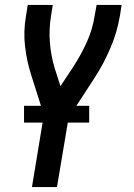

<svg xmlns="http://www.w3.org/2000/svg" viewBox="-20 -550 540 775"><path d="M109 205 157 -86 106 -247Q88 -303 81 -363.5Q74 -424 85 -486L92 -530H193L186 -486Q177 -431 181.5 -377Q186 -323 201 -274L224 -202L278 -284Q309 -332 331.5 -382.5Q354 -433 362 -486L370 -530H471L464 -486Q453 -421 426.5 -358Q400 -295 362 -236L257 -75L210 205ZM77 -55V-123H340V-55Z"/></svg>

Font: Iosevka Curly Semibold Oblique
Style: Regular
Weight: 600
Italic angle: -9°
Monospace: yes
Designer: Belleve Invis
Foundry: Belleve Invis
Version: Version 11.1.0; ttfautohint (v1.8.3)